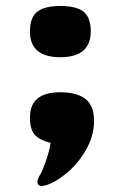

<svg xmlns="http://www.w3.org/2000/svg" viewBox="-20 -481 414 641"><path d="M80 -376Q80 -423 104.5 -442Q129 -461 181 -461Q235 -461 259 -442Q283 -423 283 -376Q283 -290 181 -290Q80 -290 80 -376ZM120 140Q105 140 105 126Q105 119 110 109Q119 96 131.5 61.5Q144 27 149 -4Q115 -12 97.5 -29.5Q80 -47 80 -89Q80 -173 181 -173Q237 -173 265.5 -150.5Q294 -128 294 -78Q294 -28 267.5 18.5Q241 65 202.5 97Q164 129 131 138Q123 140 120 140Z"/></svg>

Font: Dashboard
Style: Regular
Weight: 400
Designer: jaiki
Version: Version 1.000